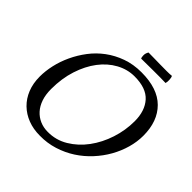

<svg xmlns="http://www.w3.org/2000/svg" viewBox="-217 -1018 1207 1207"><g transform="rotate(45 387.0 -414.5)"><path d="M331 -40Q404 -39 466.5 -76.5Q529 -114 574.5 -175.5Q620 -237 645.5 -315Q671 -393 671 -474Q671 -566 623 -619.5Q575 -673 471 -673Q408 -673 350.5 -641.5Q293 -610 250 -553.5Q207 -497 181.5 -418.5Q156 -340 156 -246Q156 -196 169 -158Q182 -120 205.5 -94Q229 -68 261 -54Q293 -40 331 -40ZM50 -251Q50 -300 62 -353.5Q74 -407 98.5 -459.5Q123 -512 159 -559.5Q195 -607 243.5 -643Q292 -679 352 -700.5Q412 -722 484 -722Q628 -722 701 -649Q774 -576 774 -448Q774 -394 758.5 -339Q743 -284 714 -232.5Q685 -181 643.5 -136Q602 -91 551 -58Q500 -25 439.5 -6Q379 13 313 12Q255 12 207 -6.5Q159 -25 124 -59Q89 -93 69.5 -141.5Q50 -190 50 -251ZM427 -841Q445 -841 473 -840.5Q501 -840 531 -839.5Q561 -839 589 -839Q617 -839 635 -841Q640 -832 641 -812.5Q642 -793 638 -781Q618 -782 589.5 -782Q561 -782 530 -782Q499 -782 470 -781.5Q441 -781 421 -781Q417 -787 416.5 -805.5Q416 -824 427 -841Z"/></g></svg>

Font: Lusitana
Style: Italic
Weight: 400
Italic angle: -12°
Designer: Ana Paula Megda
Foundry: Ana Paula Megda
Version: Version 1.000; ttfautohint (v1.1) -l 8 -r 50 -G 200 -x 14 -D